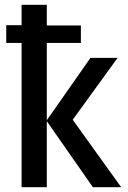

<svg xmlns="http://www.w3.org/2000/svg" viewBox="-20 -780 533 800"><path d="M175 -760V-674H317V-601H175V-279L357 -539H470L283 -281L485 0H367L175 -275V0H70V-601H6V-675H70V-760Z"/></svg>

Font: Noto Sans Display SemiCondensed Medium
Style: Regular
Weight: 500
Width: 4
Designer: Monotype Design Team
Foundry: Monotype Imaging Inc.
Version: Version 2.003